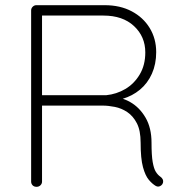

<svg xmlns="http://www.w3.org/2000/svg" viewBox="-20 -720 704 740"><path d="M121 0Q111 0 105.5 -6Q100 -12 100 -20V-680Q100 -688 106 -694Q112 -700 120 -700H384Q443 -700 487.5 -676.5Q532 -653 557 -612Q582 -571 582 -519Q582 -473 565.5 -436Q549 -399 519.5 -374.5Q490 -350 452 -339L406 -347Q446 -347 482 -326.5Q518 -306 541 -266.5Q564 -227 564 -170Q564 -121 568.5 -95.5Q573 -70 580.5 -58Q588 -46 598 -39Q604 -35 607 -29Q610 -23 608 -15Q606 -9 601.5 -5.5Q597 -2 592 -1Q587 0 581 -3Q567 -11 553.5 -27Q540 -43 531 -76Q522 -109 522 -170Q522 -217 507.5 -245Q493 -273 470.5 -288Q448 -303 422.5 -308Q397 -313 376 -313H133L142 -325V-20Q142 -12 136 -6Q130 0 121 0ZM132 -353H389Q429 -357 463 -377Q497 -397 518.5 -433Q540 -469 540 -518Q540 -579 496.5 -619.5Q453 -660 379 -660H137L142 -667V-342Z"/></svg>

Font: Quicksand Light Light
Style: Regular
Weight: 300
Version: Version 3.006